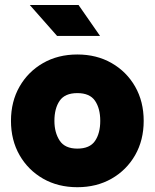

<svg xmlns="http://www.w3.org/2000/svg" viewBox="-20 -743 626 777"><path d="M24.4 -253.9Q24.4 -332 59.1 -392.6Q93.8 -453.1 154.3 -487.8Q214.8 -522.5 293 -522.5Q371.1 -522.5 431.6 -487.8Q492.2 -453.1 526.9 -392.6Q561.5 -332 561.5 -253.9Q561.5 -175.8 526.9 -115.2Q492.2 -54.7 431.6 -20Q371.1 14.6 293 14.6Q214.8 14.6 154.3 -20Q93.8 -54.7 59.1 -115.2Q24.4 -175.8 24.4 -253.9ZM200.2 -253.9Q200.2 -206.5 221.4 -174.1Q242.7 -141.6 293 -141.6Q343.3 -141.6 364.5 -172.6Q385.7 -203.6 385.7 -253.9Q385.7 -304.2 364.5 -335.2Q343.3 -366.2 293 -366.2Q242.7 -366.2 221.4 -335.2Q200.2 -304.2 200.2 -253.9ZM210.9 -597.7 100.6 -722.7H297.9L384.8 -597.7Z"/></svg>

Font: Giphurs Black
Style: Regular
Weight: 900
Version: Version 0.920; ttfautohint (v1.8.4.7-5d5b)